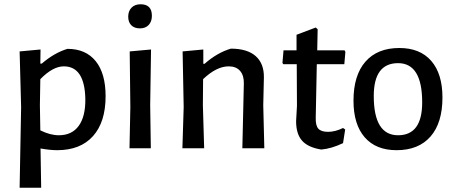

<svg xmlns="http://www.w3.org/2000/svg" viewBox="-20 -695 2132 900"><path d="M170 -463 169 -397H176Q234 -447 296 -466Q382 -466 428.5 -408.5Q475 -351 475 -244Q475 -123 416 -57Q357 9 248 9Q215 9 170 1L173 185H72L79 -193L72 -454ZM167 -202 169 -84Q215 -61 256 -61Q317 -61 349 -105Q381 -149 380 -231Q377 -384 279 -384Q228 -384 169 -324Z M639 -675Q692 -675 692 -621Q692 -594 677 -578Q662 -562 636 -562Q610 -562 595.5 -576.5Q581 -591 581 -617Q581 -643 596.5 -659Q612 -675 639 -675ZM587 0 591 -193 588 -454 688 -463 684 -202 687 0Z M933 -463V-396H939Q998 -448 1062 -467Q1139 -467 1178.5 -432Q1218 -397 1217 -332L1214 -202L1219 0H1116L1123 -303Q1124 -341 1105.5 -362.5Q1087 -384 1052 -384Q995 -384 932 -324L931 -202L937 0H835L841 -193L836 -454Z M1486 6Q1424 -4 1396 -35.5Q1368 -67 1368 -127L1372 -199L1371 -394H1308L1304 -400L1309 -459H1370V-532L1460 -566L1469 -558L1467 -459H1595L1599 -452L1594 -394H1465L1460 -143Q1459 -106 1472.5 -91.5Q1486 -77 1518 -77Q1551 -77 1588 -95L1598 -88L1588 -24Q1533 2 1486 6Z M1852 -470Q1949 -470 2001.5 -409.5Q2054 -349 2054 -238Q2054 -119 1998 -55Q1942 9 1839 9Q1742 9 1689.5 -51.5Q1637 -112 1637 -223Q1637 -342 1693 -406Q1749 -470 1852 -470ZM1846 -399Q1732 -399 1732 -245Q1732 -61 1846 -61Q1959 -61 1959 -215Q1959 -399 1846 -399Z"/></svg>

Font: Alegreya Sans Medium
Style: Regular
Weight: 500
Designer: Juan Pablo del Peral
Foundry: Huerta Tipografica
Version: Version 2.007